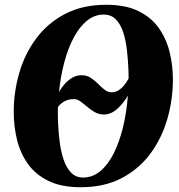

<svg xmlns="http://www.w3.org/2000/svg" viewBox="-20 -773 751 804"><path d="M318 11Q237 11 182.8 -15.5Q128.5 -42 96.8 -86.8Q65 -131.5 51.2 -188Q37.5 -244.5 37.5 -304.5Q37.5 -388 60.8 -468Q84 -548 131.8 -612.2Q179.5 -676.5 252.8 -714.8Q326 -753 425 -753Q505.5 -753 559.2 -726.8Q613 -700.5 644.8 -655.8Q676.5 -611 690.2 -555.2Q704 -499.5 704 -440.5Q704 -356 680.8 -275.2Q657.5 -194.5 610 -130Q562.5 -65.5 489.8 -27.2Q417 11 318 11ZM327.5 -29.5Q367.5 -29.5 399.8 -56.2Q432 -83 455.8 -130Q479.5 -177 494.8 -239Q510 -301 515.5 -372.5Q497 -340.5 470.8 -317Q444.5 -293.5 415 -293.5Q394.5 -293.5 377.2 -303.2Q360 -313 345.2 -325.8Q330.5 -338.5 317 -348.2Q303.5 -358 289.5 -358Q273 -358 260.5 -353.5Q248 -349 238.8 -341.5Q229.5 -334 222.5 -325Q222 -308.5 222.2 -292.2Q222.5 -276 223 -261Q224.5 -220.5 229.8 -179.8Q235 -139 246.2 -105Q257.5 -71 277.5 -50.2Q297.5 -29.5 327.5 -29.5ZM447.5 -386.5Q463.5 -386.5 477 -395.2Q490.5 -404 501 -417.5Q511.5 -431 518.5 -444.5Q518.5 -456 518.2 -466.2Q518 -476.5 517.5 -486.5Q516 -524 511.5 -563.5Q507 -603 496.2 -636.8Q485.5 -670.5 465.8 -691.2Q446 -712 414 -712Q376 -712 344.5 -686.5Q313 -661 289 -616.2Q265 -571.5 249.5 -513Q234 -454.5 227 -388Q238 -407 252.2 -422.8Q266.5 -438.5 284 -448.2Q301.5 -458 321.5 -458Q343.5 -458 360 -447.2Q376.5 -436.5 390.5 -422.2Q404.5 -408 418 -397.2Q431.5 -386.5 447.5 -386.5Z"/></svg>

Font: Merriweather 96pt Black
Style: Italic
Weight: 900
Italic angle: -7.8°
Version: Version 2.101